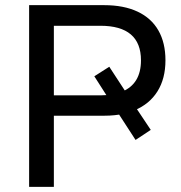

<svg xmlns="http://www.w3.org/2000/svg" viewBox="-20 -725 704 745"><path d="M93 0V-705H384Q460 -705 513.5 -680Q567 -655 594.5 -607Q622 -559 622 -491Q622 -420 591 -370.5Q560 -321 502 -297L503 -314L565 -221L506 -182L434 -293L458 -283Q443 -280 424.5 -278Q406 -276 384 -276H189V0ZM189 -355H370Q382 -355 392.5 -356Q403 -357 412 -359L401 -343L346 -429L404 -466L470 -365L453 -369Q527 -399 527 -491Q527 -558 487.5 -591.5Q448 -625 370 -625H189Z"/></svg>

Font: Nunito Sans 10pt Medium
Style: Regular
Weight: 500
Designer: Vernon Adams
Foundry: Vernon Adams
Version: Version 3.101;gftools[0.9.27]